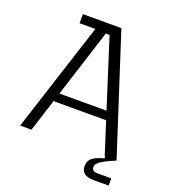

<svg xmlns="http://www.w3.org/2000/svg" viewBox="-149 -798 929 1050"><g transform="rotate(20 315.5 -273.5)"><path d="M38 0 261 -690H376L599 0H530L328 -633H306L104 0ZM136 -188 150 -238H487L500 -188ZM152 -637V-690H287V-637ZM517 143Q445 143 445 87Q445 58 464.5 41Q484 24 533 11V-12L599 0Q538 25 515 41.5Q492 58 492 75Q492 101 523 101H605V143Z"/></g></svg>

Font: Mozilla Headline ExtraLight
Style: Regular
Weight: 200
Designer: Studio DRAMA
Foundry: Studio DRAMA
Version: Version 1.000